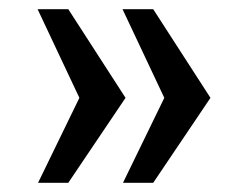

<svg xmlns="http://www.w3.org/2000/svg" viewBox="-20 -463 536 416"><path d="M152 -251 61.5 -443H128L252 -251L128 -67H62.5ZM336 -251 245.5 -443H312L436 -251L312 -67H246.5Z"/></svg>

Font: Public Sans SemiBold
Style: Regular
Weight: 600
Designer: The Public Sans Project Authors: Dan O. Williams and USWDS (Libre Franklin designed by Pablo Impallari and Rodrigo Fuenz
Version: Version 1.007